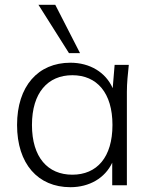

<svg xmlns="http://www.w3.org/2000/svg" viewBox="-20 -771 631 799"><path d="M273 8C352 8 417 -30 447 -94V0H508V-389C508 -425 512 -463 516 -501H457L449 -404C420 -470 354 -510 273 -510C138 -510 51 -412 51 -251C51 -89 138 8 273 8ZM281 -44C179 -44 113 -116 113 -251C113 -385 179 -458 281 -458C383 -458 448 -385 448 -251C448 -116 383 -44 281 -44ZM267 -550H313L210 -751H140Z"/></svg>

Font: Poppy and Pepper Light
Style: Regular
Weight: 300
Designer: Thy Ha
Foundry: Thy Ha
Version: Version 0.001;Glyphs 3.2 (3227)